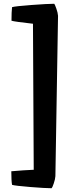

<svg xmlns="http://www.w3.org/2000/svg" viewBox="-20 -793 358 1019"><path d="M159 108 155 -667Q57 -678 41 -683Q41 -731 44 -755Q60 -760 147 -766.5Q234 -773 268 -773Q271 -770 279 -747.5Q287 -725 288 -709Q278 -137 274 142Q273 158 265.5 180Q258 202 254 206Q221 206 140.5 199.5Q60 193 44 188Q40 167 40 116Q108 110 159 108Z"/></svg>

Font: Inika
Style: Bold
Weight: 700
Version: Version 1.001